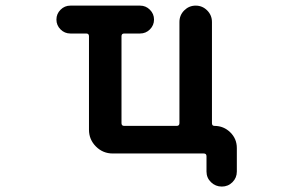

<svg xmlns="http://www.w3.org/2000/svg" viewBox="-20 -567 1040 686"><path d="M717.8 45.9V-8.8Q717.8 -18.6 708 -18.6H382.8Q347.7 -18.6 322.8 -43.5Q297.9 -68.4 297.9 -103.5V-437.5Q297.9 -447.3 288.1 -447.3H231.4Q210.9 -447.3 196.3 -461.9Q181.6 -476.6 181.6 -497.1Q181.6 -517.6 196.3 -532.2Q210.9 -546.9 231.4 -546.9H480.5Q501 -546.9 515.6 -532.2Q530.3 -517.6 530.3 -497.1Q530.3 -476.6 515.6 -461.9Q501 -447.3 480.5 -447.3H423.8Q414.1 -447.3 414.1 -437.5V-127Q414.1 -117.2 423.8 -117.2H611.3Q621.1 -117.2 621.1 -127V-488.3Q621.1 -512.7 638.2 -529.8Q655.3 -546.9 679.2 -546.9Q703.1 -546.9 720.2 -529.8Q737.3 -512.7 737.3 -488.3V-127Q737.3 -117.2 746.1 -117.2Q779.3 -117.2 802.7 -94.2Q826.2 -71.3 826.2 -38.1V45.9Q826.2 68.4 810.5 84Q794.9 99.6 772.5 99.6Q750 99.6 733.9 84Q717.8 68.4 717.8 45.9Z"/></svg>

Font: Rounded-X Mgen+ 2m medium
Style: Regular
Weight: 500
Designer: [Source Han Sans]
Ryoko NISHIZUKA  (kana & ideographs); Paul D. Hunt (Latin, Greek & Cyrillic); Wenlong ZHANG  (bopomofo
Version: Version 1.059.20150602